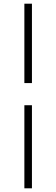

<svg xmlns="http://www.w3.org/2000/svg" viewBox="-20 -770 305 1040"><path d="M153 -320H112V-750H153ZM112 250V-200H153V250Z"/></svg>

Font: DM Serif Text
Style: Regular
Weight: 400
Designer: Colophon Foundry, Frank Grießhammer
Foundry: Colophon Foundry
Version: Version 5.200; ttfautohint (v1.8.3)